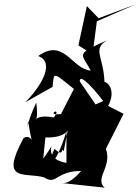

<svg xmlns="http://www.w3.org/2000/svg" viewBox="-20 -786 644 884"><path d="M449 -64 549 -262 478 -298C515 -370 477 -407 461 -409C457 -526 403 -560 474 -601C325 -534 353 -544 398 -461C311 -467 275 -614 156 -528C239 -497 162 -380 96 -315L222 -386C231 -462 215 -460 371 -335C299 -508 409 -382 455 -321L420 -305L342 -419L261 -261C182 -251 270 -302 228 -245C101 -270 165 -175 147 -314C102 -220 92 -138 110 -226C132 -81 135 -176 89 -151C-26 59 98 5 184 31C247 73 234 -16 402 4C417 -123 341 63 267 57L462 78C407 30 523 -33 448 -136ZM189 -153C214 -153 312 -149 305 -237L303 -244L273 -89C260 -116 277 -56 231 -101C186 -6 234 -9 286 -182V-36C144 -61 275 -186 179 -56ZM380 -758 341 -577 406 -536 426 -688 604 -766 434 -702Z"/></svg>

Font: Asimov Silicon
Style: Regular
Weight: 400
Designer: Google
Version: Version 2.000980; 2014